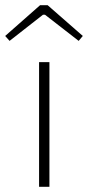

<svg xmlns="http://www.w3.org/2000/svg" viewBox="-57 -722 340 742"><path d="M134 -482V0H94V-482ZM127 -702 263 -583 247 -564 117 -665H109L-20 -564L-37 -583L98 -702Z"/></svg>

Font: Exo 2 ExtraLight
Style: Regular
Weight: 250
Designer: Natanael Gama
Foundry: Natanael Gama
Version: Version 2.010